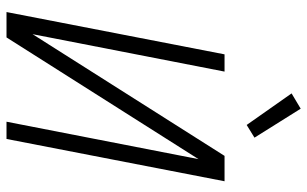

<svg xmlns="http://www.w3.org/2000/svg" viewBox="-197 -747 944 590"><g transform="rotate(90 275.0 -452.0)"><path d="M17 0 147 -670H200L85 -80L459 -670H537L407 0H354L469 -590L95 0ZM364 -738 267 -876 314 -904 403 -762Z"/></g></svg>

Font: Lode Dark
Style: Italic
Weight: 400
Italic angle: -11°
Monospace: yes
Designer: Belleve Invis
Foundry: Belleve Invis
Version: Version 29.2.0; ttfautohint (v1.8.3)